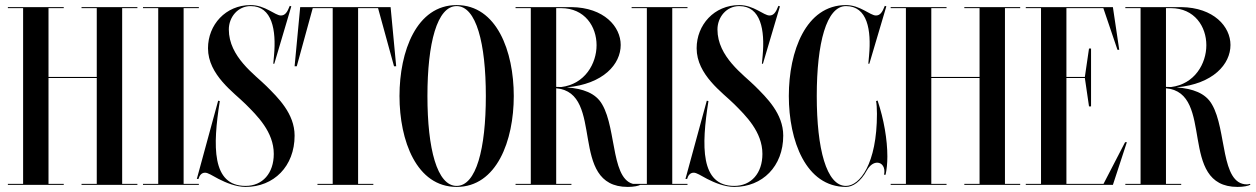

<svg xmlns="http://www.w3.org/2000/svg" viewBox="-20 -728 4944 756"><path d="M521 -700H301V-696H361V-425H171V-696H231V-700H11V-696H71V-4H11V0H231V-4H171V-421H361V-4H301V0H521V-4H461V-696H521Z M763 -700H543V-696H603V-4H543V0H763V-4H703V-696H763Z M947 8C1058 8 1140 -73 1140 -194C1140 -281 1074 -344 1029 -389C984 -434 881 -504 881 -612C881 -660 916 -704 967 -704C1052 -704 1068 -609 1059 -510L1056 -477H1060L1127 -703L1121 -705C1111 -679 1102 -667 1086 -667C1063 -667 1024 -708 967 -708C868 -708 799 -630 799 -538C799 -433 902 -363 947 -318C992 -273 1058 -209 1058 -122C1058 -46 1014 4 947 4C813 4 817.5 -153.5 845.5 -330L839 -331.5L755 -23.5H761.5C765.5 -37.5 773.5 -47.5 786.5 -48C799 -48.5 814.5 -37 840.5 -23.5C869.5 -8.5 910 8 947 8Z M1518 -700H1162L1140 -467H1148.5L1211.4 -696H1290V-4H1230V0H1450V-4H1390V-696H1468.6L1531.5 -467H1540Z M1778 -708C1620 -708 1553 -526 1553 -350C1553 -174 1620 8 1778 8C1936 8 2003 -174 2003 -350C2003 -526 1936 -708 1778 -708ZM1778 4C1701 4 1663 -142 1663 -350C1663 -558 1701 -704 1778 -704C1855 -704 1893 -558 1893 -350C1893 -142 1855 4 1778 4Z M2500 -4C2497 -3 2492 -2 2489 -2C2384 -2 2410 -217 2351 -317C2325.3 -362.2 2274.6 -378.9 2211.9 -384C2356.1 -397.4 2424 -475.4 2424 -551C2424 -623.2 2358.4 -698.4 2230 -700V-700H2010V-696H2070V-4H2010V0H2230V-4H2170V-380.4C2364.9 -363.7 2214.5 8 2452 8C2475 8 2495 4 2503 -1ZM2189 -696C2283 -696 2329 -623 2329 -550C2329 -478.1 2283.4 -396.7 2189.8 -385.3C2183.3 -385.6 2176.7 -385.8 2170 -385.9V-696Z M2687 -700H2467V-696H2527V-4H2467V0H2687V-4H2627V-696H2687Z M2871 8C2982 8 3064 -73 3064 -194C3064 -281 2998 -344 2953 -389C2908 -434 2805 -504 2805 -612C2805 -660 2840 -704 2891 -704C2976 -704 2992 -609 2983 -510L2980 -477H2984L3051 -703L3045 -705C3035 -679 3026 -667 3010 -667C2987 -667 2948 -708 2891 -708C2792 -708 2723 -630 2723 -538C2723 -433 2826 -363 2871 -318C2916 -273 2982 -209 2982 -122C2982 -46 2938 4 2871 4C2737 4 2741.5 -153.5 2769.5 -330L2763 -331.5L2679 -23.5H2685.5C2689.5 -37.5 2697.5 -47.5 2710.5 -48C2723 -48.5 2738.5 -37 2764.5 -23.5C2793.5 -8.5 2834 8 2871 8Z M3429.5 -330C3431.5 -321 3433 -301 3433 -280C3433 -82 3365 4 3311 4C3234 4 3196 -142 3196 -350C3196 -558 3234 -704 3311 -704C3396 -704 3411 -609 3402 -510L3399 -477H3403L3470 -703L3464 -705C3454 -679 3445 -667 3429 -667C3406 -667 3367 -708 3311 -708C3153 -708 3086 -526 3086 -350C3086 -174 3153 8 3311 8C3337.5 8 3368.5 -11.5 3393.5 -57.5C3405.5 -78.5 3420.5 -87.5 3434 -87.5C3453 -87.5 3467 -69 3461 -40H3467C3471.5 -60.5 3474 -85 3474 -112C3474 -177.5 3460.5 -258 3435.5 -332Z M3997 -700H3777V-696H3837V-425H3647V-696H3707V-700H3487V-696H3547V-4H3487V0H3707V-4H3647V-421H3837V-4H3777V0H3997V-4H3937V-696H3997Z M4325.1 -4H4179V-421H4251.6L4268 -309H4276V-537H4268L4251.6 -425H4179V-696H4324.4L4380 -532H4387L4362 -700H4019V-696H4079V-4H4019V0H4362L4417 -168H4410Z M4901 -4C4898 -3 4893 -2 4890 -2C4785 -2 4811 -217 4752 -317C4726.3 -362.2 4675.6 -378.9 4612.9 -384C4757.1 -397.4 4825 -475.4 4825 -551C4825 -623.2 4759.4 -698.4 4631 -700V-700H4411V-696H4471V-4H4411V0H4631V-4H4571V-380.4C4765.9 -363.7 4615.5 8 4853 8C4876 8 4896 4 4904 -1ZM4590 -696C4684 -696 4730 -623 4730 -550C4730 -478.1 4684.4 -396.7 4590.8 -385.3C4584.3 -385.6 4577.7 -385.8 4571 -385.9V-696Z"/></svg>

Font: Picaflor 96 pt
Style: Regular
Weight: 400
Designer: Ariel Martín Pérez
Foundry: Tunera Type Foundry
Version: Version 1.000;hotconv 1.0.109;makeotfexe 2.5.65596